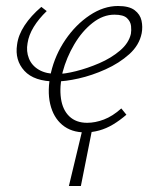

<svg xmlns="http://www.w3.org/2000/svg" viewBox="-20 -436 508 641"><path d="M210 185 257 -11H289L250 185ZM264 6Q218 6 188 -19Q158 -44 147.5 -89Q137 -134 150 -193Q164 -253 198.5 -303.5Q233 -354 279.5 -385Q326 -416 374 -416Q411 -416 429.5 -402Q448 -388 452.5 -367Q457 -346 453 -325Q445 -285 411.5 -255Q378 -225 332.5 -204.5Q287 -184 242.5 -174Q198 -164 166 -164Q94 -164 61.5 -199.5Q29 -235 37 -287Q41 -319 62 -351Q83 -383 118 -413L136 -399Q109 -373 92.5 -346Q76 -319 72 -292Q67 -265 76.5 -241Q86 -217 110 -203Q134 -189 172 -189Q196 -189 234 -198.5Q272 -208 311.5 -225Q351 -242 380.5 -267Q410 -292 417 -323Q419 -334 417.5 -349Q416 -364 404 -375.5Q392 -387 362 -387Q324 -387 289 -359.5Q254 -332 228 -288Q202 -244 189 -195Q178 -146 183.5 -107.5Q189 -69 211.5 -47.5Q234 -26 271 -26Q298 -26 327 -37Q356 -48 385 -74L402 -53Q380 -34 357.5 -20.5Q335 -7 311.5 -0.5Q288 6 264 6Z"/></svg>

Font: Ysabeau Office ExtraLight
Style: Italic
Weight: 250
Italic angle: -12°
Designer: Christian Thalmann (Catharsis Fonts)
Version: Version 2.001;gftools[0.9.30]; featfreeze: tnum,lnum,ss02